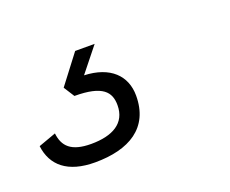

<svg xmlns="http://www.w3.org/2000/svg" viewBox="-91 -83 444 370"><g transform="rotate(-20 131.0 101.5)"><path d="M51 209C121 209 169 181 169 115C169 74 141 46 88 44L128 -6H88L43 53L57 75C115 75 129 93 129 120C129 157 100 173 56 173C15 173 0 157 -3 130L-39 143C-34 184 -5 209 51 209Z"/></g></svg>

Font: Geist ExtraLight
Style: Italic
Weight: 200
Italic angle: -12°
Designer: Basement.studio, Andrés Briganti, Mateo Zaragoza
Foundry: Basement.studio, Vercel, Andrés Briganti, Guido Ferreyra, Mateo Zaragoza
Version: Version 1.500